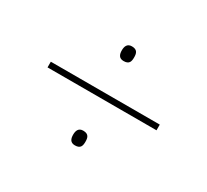

<svg xmlns="http://www.w3.org/2000/svg" viewBox="-94 -704 757 702"><g transform="rotate(30 285.0 -353.0)"><path d="M284 -500C308 -500 311 -514 311 -531C311 -547 308 -562 284 -562C264 -562 259 -547 259 -531C259 -514 264 -500 284 -500ZM55 -341H515V-365H55ZM284 -144C308 -144 311 -158 311 -175C311 -191 308 -206 284 -206C264 -206 259 -191 259 -175C259 -158 264 -144 284 -144Z"/></g></svg>

Font: Noto Sans Lao Thin
Style: Regular
Weight: 100
Designer: Monotype Design Team
Foundry: Monotype Imaging Inc.
Version: Version 2.003